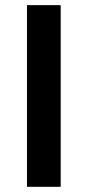

<svg xmlns="http://www.w3.org/2000/svg" viewBox="-20 -720 336 740"><path d="M213.9 -700.2V0H84V-700.2Z"/></svg>

Font: Pfennig
Style: Bold
Weight: 700
Version: Version 20120410 ; ttfautohint (v0.8)